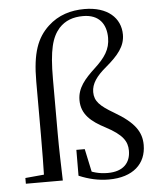

<svg xmlns="http://www.w3.org/2000/svg" viewBox="-57 -864 764 928"><g transform="rotate(-5 325.5 -400.5)"><path d="M32 0H167.9V-38.6H149.7L32 -27.8ZM122.1 0H211.3C209.1 -75.8 206.5 -152.7 206.5 -228.5V-493C206.5 -632.9 223.4 -694.1 260.4 -736.4C290.9 -769.6 329.5 -783.2 377.8 -783.2C456.7 -783.2 489.4 -733.4 489.4 -668.1C489.4 -612.3 462.6 -573.2 412.6 -527.3C362.5 -480.8 325.3 -439.3 325.3 -379.5C325.3 -310.8 372.2 -272.3 439.3 -237.6C520.8 -194.7 542.1 -160.8 542.1 -115.9C542.1 -57.8 507.3 -17.3 431.3 -17.3C389 -17.3 357.5 -26.8 317.8 -45.9L357.5 -13.7L330.1 -141.8H289.4L288.9 -16.4C336.7 3.8 383.8 14.6 433.9 14.6C551.8 14.6 615.7 -46.4 615.7 -137.4C615.7 -199.9 584.4 -248 486.2 -305.2C420.8 -343.5 394.8 -368.4 394.8 -412.8C394.8 -453.5 419.8 -488.6 467.9 -528.7C526.6 -578.3 562.1 -620.2 562.1 -677.2C562.1 -758.3 499 -816.5 387.3 -816.5C321.5 -816.5 260.3 -798.8 209.9 -751.8C152.7 -698.3 125.1 -627 125.1 -487.9V-228.5C125.1 -152.7 124.1 -75.8 122.1 0Z"/></g></svg>

Font: Source Han Serif CN VF
Style: Regular
Weight: 250
Designer: Ryoko NISHIZUKA 西塚涼子 (kana & ideographs); Frank Grießhammer (Latin, Greek & Cyrillic); Wenlong ZHANG 张文龙 (bopomofo); San
Foundry: Adobe
Version: Version 2.002;hotconv 1.1.0;makeotfexe 2.6.0